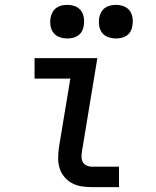

<svg xmlns="http://www.w3.org/2000/svg" viewBox="-20 -769 640 789"><path d="M357 0Q335 0 314 -3.5Q293 -7 275.5 -16.5Q258 -26 244.5 -42Q231 -58 225 -77.5Q219 -97 219 -118.5Q219 -140 222 -162L269 -446H122V-530H380L317 -148Q315 -136 315 -124.5Q315 -113 320 -103.5Q325 -94 335.5 -89Q346 -84 357 -84H469V0ZM456 -611Q440 -611 424.5 -616.5Q409 -622 399.5 -634.5Q390 -647 387.5 -663.5Q385 -680 388 -697Q390 -708 396 -719Q402 -730 412 -737Q422 -744 433.5 -746.5Q445 -749 456 -749Q473 -749 488 -743.5Q503 -738 512.5 -725.5Q522 -713 524.5 -696.5Q527 -680 524 -663Q523 -652 517 -641Q511 -630 501 -623Q491 -616 479.5 -613.5Q468 -611 456 -611ZM256 -611Q240 -611 224.5 -616.5Q209 -622 199.5 -634.5Q190 -647 187.5 -663.5Q185 -680 188 -697Q190 -708 196 -719Q202 -730 212 -737Q222 -744 233.5 -746.5Q245 -749 256 -749Q273 -749 288 -743.5Q303 -738 312.5 -725.5Q322 -713 324.5 -696.5Q327 -680 324 -663Q323 -652 317 -641Q311 -630 301 -623Q291 -616 279.5 -613.5Q268 -611 256 -611Z"/></svg>

Font: Iosevka Curly Slab MdEx
Style: Italic
Weight: 500
Width: 7
Italic angle: -9°
Monospace: yes
Designer: Belleve Invis
Foundry: Belleve Invis
Version: Version 11.0.0; ttfautohint (v1.8.3)